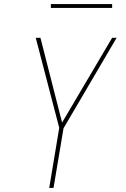

<svg xmlns="http://www.w3.org/2000/svg" viewBox="-20 -920 616 940"><path d="M221 0H242L291 -292L551 -735H529L284 -320L178 -735H155L270 -294ZM229 -881H529V-900H229Z"/></svg>

Font: Iosevka Sparkle Thin Oblique
Style: Regular
Weight: 100
Italic angle: -9°
Designer: Belleve Invis
Foundry: Belleve Invis
Version: Version 4.5.0; ttfautohint (v1.8.3)